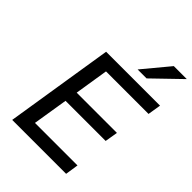

<svg xmlns="http://www.w3.org/2000/svg" viewBox="-264 -1059 1181 1181"><g transform="rotate(45 326.5 -468.5)"><path d="M66 0 178 -705H647L633 -619H263L228 -399H578L564 -315H215L178 -86H548L535 0ZM392 -765 535 -937H648L470 -765Z"/></g></svg>

Font: Nunito Sans 7pt Medium
Style: Italic
Weight: 500
Italic angle: -9°
Designer: Vernon Adams
Foundry: Vernon Adams
Version: Version 3.101;gftools[0.9.27]